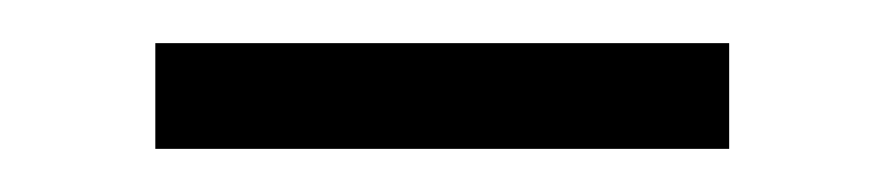

<svg xmlns="http://www.w3.org/2000/svg" viewBox="-20 -349 411 89"><path d="M318 -329V-280H52V-329Z"/></svg>

Font: Yaldevi Light
Style: Regular
Weight: 300
Designer: Sol Matas, Rajitha Manaperi, Kosala Senevirathne
Foundry: Mooniak
Version: Version 1.100